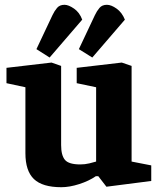

<svg xmlns="http://www.w3.org/2000/svg" viewBox="-20 -768 655 801"><path d="M236 13Q157 13 121.5 -21Q86 -55 86 -129V-404L7 -421V-485L195 -507L235 -493V-163Q235 -120 251 -101Q267 -82 315 -82Q334 -82 353 -86.5Q372 -91 381 -94V-404L300 -421V-485L488 -507L529 -493V-94L611 -78V-13L424 11L390 -33H380Q351 -13 310.5 0Q270 13 236 13ZM365 -528 309 -563 376 -705Q384 -722 395 -735Q406 -748 426 -748Q444 -748 466.5 -732Q489 -716 501 -686ZM187 -528 132 -563 199 -705Q207 -722 218 -735Q229 -748 249 -748Q266 -748 289 -732Q312 -716 323 -686Z"/></svg>

Font: Faustina ExtraBold
Style: Regular
Weight: 800
Designer: Alfonso Garcia
Foundry: http://www.omnibus-type.com
Version: Version 1.200